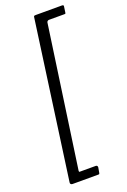

<svg xmlns="http://www.w3.org/2000/svg" viewBox="-171 -797 672 1016"><g transform="rotate(-20 165.0 -288.5)"><path d="M51 165Q45 165 41.5 161.5Q38 158 39 152L162 -735Q163 -740 165 -741Q167 -742 173 -742H321Q326 -742 328.5 -740Q331 -738 330 -734L325 -699Q324 -695 322.5 -694.5Q321 -694 318 -694H231Q225 -694 221.5 -690Q218 -686 218 -681L105 110Q105 115 105.5 116Q106 117 112 117H199Q204 117 206.5 120Q209 123 209 128L204 157Q203 162 202 163.5Q201 165 195 165H51Z"/></g></svg>

Font: Libre Franklin Light
Style: Italic
Weight: 300
Italic angle: -8°
Designer: Pablo Impallari, Rodrigo Fuenzalida, Nhung Nguyen
Foundry: Impallari Type
Version: Version 3.000